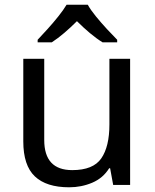

<svg xmlns="http://www.w3.org/2000/svg" viewBox="-20 -786 658 816"><path d="M533 -536V0H461L448 -71H444Q418 -29 372 -9.5Q326 10 274 10Q177 10 128 -36.5Q79 -83 79 -185V-536H168V-191Q168 -63 287 -63Q376 -63 410.5 -113Q445 -163 445 -257V-536ZM353 -766Q365 -744 387.5 -716.5Q410 -689 434.5 -662.5Q459 -636 478 -617V-606H416Q390 -622 362 -645.5Q334 -669 307 -696Q280 -669 253 -646Q226 -623 200 -606H140V-617Q159 -637 182.5 -663Q206 -689 228 -716.5Q250 -744 263 -766Z"/></svg>

Font: Noto Sans Historical
Style: Regular
Weight: 400
Designer: Monotype Design Team
Foundry: Monotype Imaging Inc.
Version: Version 2.013; ttfautohint (v1.8.4.7-5d5b)